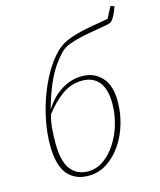

<svg xmlns="http://www.w3.org/2000/svg" viewBox="-118 -869 805 966"><g transform="rotate(-15 284.5 -385.5)"><path d="M223 13Q153 13 114 -34.5Q75 -82 75 -186Q75 -243 86.5 -305.5Q98 -368 120 -429.5Q142 -491 172.5 -544Q203 -597 241 -635Q272 -666 321 -682.5Q370 -699 423 -708Q476 -717 519 -725L550 -784L569 -777Q561 -754 552 -735.5Q543 -717 532 -706Q526 -700 502 -695.5Q478 -691 444.5 -685.5Q411 -680 375 -672.5Q339 -665 308.5 -654Q278 -643 261 -626Q236 -601 212.5 -567Q189 -533 167 -482.5Q145 -432 124 -357Q159 -415 210.5 -447.5Q262 -480 319 -480Q381 -480 421 -438Q461 -396 461 -311Q461 -251 444 -193.5Q427 -136 395 -89.5Q363 -43 319.5 -15Q276 13 223 13ZM227 -9Q271 -9 308 -35Q345 -61 373 -104Q401 -147 416.5 -200Q432 -253 432 -307Q432 -384 401 -421Q370 -458 315 -458Q257 -458 209.5 -424Q162 -390 120 -335Q110 -303 107 -265Q104 -227 104 -189Q104 -93 137 -51Q170 -9 227 -9Z"/></g></svg>

Font: Source Serif 4 SmText ExtraLight
Style: Italic
Weight: 200
Italic angle: -12°
Designer: Frank Grießhammer
Foundry: Adobe
Version: Version 4.005;hotconv 1.1.0;makeotfexe 2.6.0